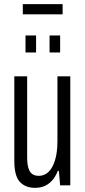

<svg xmlns="http://www.w3.org/2000/svg" viewBox="-20 -894 412 926"><path d="M149 12Q103 12 76 -16.5Q49 -45 49 -119V-526H111V-133Q111 -114 113.5 -98.5Q116 -83 122 -71Q128 -59 139 -52.5Q150 -46 168 -46Q193 -46 213 -64Q233 -82 245 -120Q257 -158 257 -214V-526H319V0H270L264 -70H259Q247 -40 230 -22Q213 -4 193 4Q173 12 149 12ZM103 -641V-723H154V-641ZM219 -641V-723H270V-641ZM90 -825V-874H282V-825Z"/></svg>

Font: Archivo ExtraCondensed Light
Style: Regular
Weight: 300
Width: 2
Designer: Hector Gatti
Foundry: Omnibus-Type
Version: Version 2.001